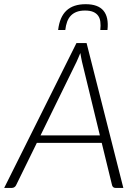

<svg xmlns="http://www.w3.org/2000/svg" viewBox="-44 -918 672 938"><path d="M0 0ZM558.5 0H520Q513 0 509 -3.8Q505 -7.5 503.5 -13L453 -220H136L34.5 -13Q32 -7.5 26.5 -3.8Q21 0 14.5 0H-23.5L329.5 -707.5H379ZM154 -256.5H444L356.5 -616.5Q354.5 -625.5 352.5 -636.2Q350.5 -647 348.5 -659Q343.5 -647 338.8 -636Q334 -625 330 -616ZM374.5 -897.5Q435.5 -897.5 461.8 -865.5Q488 -833.5 481 -771.5H446Q448.5 -794 446.2 -811.8Q444 -829.5 435.2 -841.5Q426.5 -853.5 411 -860Q395.5 -866.5 371.5 -866.5Q347.5 -866.5 330.5 -860Q313.5 -853.5 302 -841.5Q290.5 -829.5 284 -811.8Q277.5 -794 275 -771.5H240Q247.5 -835.5 280.8 -866.5Q314 -897.5 374.5 -897.5Z"/></svg>

Font: Lato Light
Style: Italic
Weight: 300
Italic angle: -7°
Designer: Lukasz Dziedzic
Foundry: tyPoland Lukasz Dziedzic
Version: Version 2.007; 2014-02-27